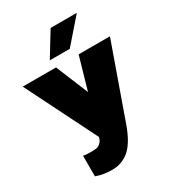

<svg xmlns="http://www.w3.org/2000/svg" viewBox="-233 -885 1124 1249"><g transform="rotate(-30 328.5 -260.0)"><path d="M116 220V65Q131 70 166 70Q198 70 213 68Q228 66 243.5 53Q259 40 267 12L1 -520H251L351 -277L421 -520H656L461 30Q420 145 365.5 192.5Q311 240 236 240Q169 240 116 220ZM349 -760H546L389 -580H239Z"/></g></svg>

Font: Metropolitano Black
Style: Regular
Weight: 900
Designer: Fonts by Alex Slobzheninov & Chris M. Simpson / Changes by Cristiano Sobral
Foundry: Fonts by Alex Slobzheninov & Chris M. Simpson / Changes by Cristiano Sobral
Version: Version 1.00;August 30, 2020;FontCreator 13.0.0.2681 64-bit